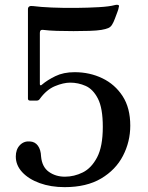

<svg xmlns="http://www.w3.org/2000/svg" viewBox="-20 -758 610 790"><path d="M246 12Q189 12 143.5 -4.5Q98 -21 71.5 -49.5Q45 -78 45 -114Q45 -143 61.5 -160.5Q78 -178 103 -176Q124 -175 136 -158.5Q148 -142 149 -114Q153 -71 181 -51Q209 -31 247 -31Q285 -31 320.5 -48.5Q356 -66 379.5 -110.5Q403 -155 403 -236Q403 -313 383 -352Q363 -391 332.5 -404.5Q302 -418 269 -418Q241 -418 206 -403.5Q171 -389 143 -350Q139 -344 130 -344H105Q95 -344 95 -352V-720Q95 -736 116 -733Q146 -729 193.5 -727Q241 -725 292 -725.5Q343 -726 386.5 -728.5Q430 -731 452 -737Q464 -740 469 -736Q470 -734 469.5 -731Q469 -728 468 -726Q468 -725 468 -725Q468 -722 463 -708.5Q458 -695 452.5 -680.5Q447 -666 442 -658Q436 -647 425.5 -642.5Q415 -638 397 -635Q379 -632 348.5 -631Q318 -630 282.5 -630Q247 -630 214 -631Q181 -632 158 -635Q144 -637 144 -623V-412Q144 -408 146.5 -407Q149 -406 153 -410Q174 -428 207.5 -444.5Q241 -461 287 -461Q349 -461 401 -436Q453 -411 484.5 -362.5Q516 -314 516 -241Q516 -175 486 -117Q456 -59 396 -23.5Q336 12 246 12Z"/></svg>

Font: Zen Old Mincho SemiBold
Style: Regular
Weight: 600
Version: Version 1.500